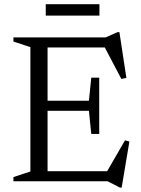

<svg xmlns="http://www.w3.org/2000/svg" viewBox="-20 -844 658 894"><path d="M442 -482.5V-351.5V-220.5H405L394 -328H151.5V-375H394L405 -482.5ZM568.5 -481 545 -476.5 462.5 -633.5 490 -623H151.5V-670H472L528 -694.5H536ZM471.5 -34 562 -190.5 582.5 -185 546.5 29.5H538.5L481 0H151.5V-47H494ZM42.5 0V-19.5L121.5 -45.5V-624.5L42.5 -650.5V-670H201.5V0ZM193 -771.5V-824.5H443V-771.5Z"/></svg>

Font: Newsreader 16pt
Style: Regular
Weight: 400
Designer: Hugues Gentile
Foundry: Production Type
Version: Version 1.003